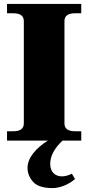

<svg xmlns="http://www.w3.org/2000/svg" viewBox="-20 -720 452 983"><path d="M310 -612V-88Q310 -48 364 -48H396V0H300Q237 59 237 120Q238 151 254.5 167Q271 183 297 183Q309 183 323.5 179Q338 175 348 169L364 197Q336 220 305.5 231.5Q275 243 249 243Q178 243 149.5 211Q121 179 121 140Q121 102 149.5 65.5Q178 29 225 0H16V-48H48Q102 -48 102 -88V-612Q102 -652 48 -652H16V-700H396V-652H364Q310 -652 310 -612Z"/></svg>

Font: Taviraj Black
Style: Regular
Weight: 900
Designer: Katatrad Team
Foundry: CadsonDemak
Version: Version 1.030